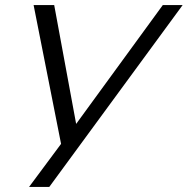

<svg xmlns="http://www.w3.org/2000/svg" viewBox="-20 -740 743 760"><path d="M95 0H175L703 -720H624.5L281.4 -249.5L194.5 -720H113L221.7 -170.5Z"/></svg>

Font: Manrope
Style: RegularItalic
Weight: 400
Italic angle: -15°
Designer: Mikhail Sharanda
Foundry: Mikhail Sharanda
Version: Version 4.502;hotconv 1.0.109;makeotfexe 2.5.65596